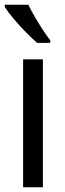

<svg xmlns="http://www.w3.org/2000/svg" viewBox="-26 -852 271 806"><path d="M154 -66H71V-603H154ZM93 -832Q104 -809 120 -781.5Q136 -754 153 -728Q170 -702 185 -683V-672H130Q110 -689 82.5 -717Q55 -745 31 -773.5Q7 -802 -6 -823V-832Z"/></svg>

Font: Noto Sans Malayalam UI Condensed
Style: Regular
Weight: 400
Width: 3
Designer: Jelle Bosma - Monotype Design Team
Foundry: Monotype Imaging Inc.
Version: Version 2.104; ttfautohint (v1.8.4.7-5d5b)